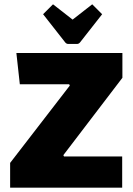

<svg xmlns="http://www.w3.org/2000/svg" viewBox="-20 -871 619 891"><path d="M27 0V-115L304 -474L301 -480H72L56 -625H548V-510L274 -151L277 -145H547V0ZM226 -851 317 -780 408 -851 454 -805 352 -675Q346 -667 337 -667H297Q288 -667 282 -675L180 -805Z"/></svg>

Font: Changa
Style: Bold
Weight: 700
Designer: Eduardo Rodriguez Tunni
Foundry: Eduardo Rodriguez Tunni
Version: Version 3.002; ttfautohint (v1.8.2)